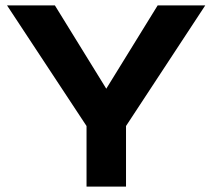

<svg xmlns="http://www.w3.org/2000/svg" viewBox="-20 -690 786 710"><path d="M6 -670 300 -224V0H446V-224L739 -670H563L373 -362L183 -670Z"/></svg>

Font: LT Wave Bold
Style: Regular
Weight: 700
Designer: Daniel Lyons
Version: Version 2.5 (Glyphs App)